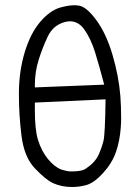

<svg xmlns="http://www.w3.org/2000/svg" viewBox="-20 -749 540 753"><path d="M116.7 -415Q116.7 -467.3 131.6 -514.4Q146.5 -561.5 166.5 -604Q187.5 -649.4 232.4 -662.1Q244.1 -665.5 254.4 -665.5Q287.1 -665.5 309.6 -634.8Q336.4 -597.7 353.3 -542.7Q370.1 -487.8 388.7 -417L116.7 -406.2ZM262.2 -15.6Q291 -15.6 317.4 -22.9Q348.1 -30.8 383.8 -69.8Q419.4 -108.9 434.6 -152.3Q449.7 -195.8 453.6 -248Q455.1 -269 455.1 -284.7Q455.1 -330.6 452.1 -372.1Q445.8 -450.7 420.9 -535.2Q396 -619.1 356.4 -671.9Q318.8 -722.7 289.1 -727.1Q280.3 -728.5 274.9 -728.5Q257.8 -728.5 243.7 -725.8Q229.5 -723.1 215.3 -719.2Q173.8 -706.5 136.5 -661.9Q99.1 -617.2 77.1 -544.7Q55.2 -472.2 54.2 -389.6Q54.2 -382.8 54.2 -375.5Q54.2 -298.8 64 -218.8Q74.2 -133.8 116.2 -89.4Q159.2 -43.9 188 -30.8Q221.7 -15.6 262.2 -15.6ZM320.3 -90.3H320.8Q320.8 -90.3 320.3 -90.3ZM320.3 -90.3Q314 -84.5 303.7 -81.5Q293.5 -78.6 282.2 -77.6Q271 -76.7 266.1 -76.7Q261.2 -76.7 254.6 -76.9Q248 -77.1 238.8 -79.1Q229.5 -81.1 220.7 -84Q194.3 -93.8 168.7 -124.5Q143.1 -155.3 128.9 -200.7Q116.7 -240.2 116.7 -316.9Q116.7 -327.6 116.7 -346.7L394 -359.4Q392.1 -222.7 386 -197.3Q379.9 -171.9 367.2 -143.1Q353.5 -112.8 320.3 -90.3Z"/></svg>

Font: NaikaiFont
Style: Light
Weight: 300
Version: Version 1.89